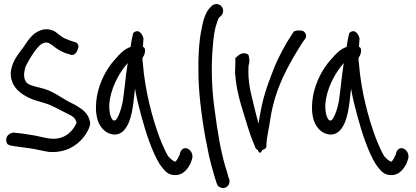

<svg xmlns="http://www.w3.org/2000/svg" viewBox="-20 -716 2057 950"><path d="M426 -108C421 -147 396 -170 369 -186C359 -193 345 -201 330 -208C287 -229 249 -261 200 -276L162 -286C144 -290 121 -298 113 -305C103 -320 99 -326 99 -351C100 -359 102 -370 105 -382C108 -391 120 -414 139 -444C158 -473 174 -490 182 -496C197 -506 208 -508 222 -503L242 -490C260 -474 282 -462 304 -453L325 -447C346 -436 361 -456 366 -476C371 -486 369 -505 346 -509L325 -516C313 -521 301 -525 293 -530C277 -539 264 -553 245 -564H244C212 -578 184 -571 157 -554C139 -543 119 -519 97 -484C70 -449 52 -423 45 -404C38 -386 34 -369 33 -354C33 -293 72 -259 110 -239C147 -217 190 -212 226 -197C260 -182 297 -161 334 -143C349 -133 353 -127 359 -109C342 -69 309 -38 266 -31C224 -24 184 -41 142 -47C119 -50 93 -56 64 -58L46 -60C44 -60 29 -56 24 -51C7 -38 8 -16 17 -3C22 1 29 4 38 5L55 8C82 11 110 16 135 19C163 23 195 32 225 36H226C300 40 357 10 395 -39C407 -55 424 -81 426 -104Z M687 -485C688 -498 689 -514 690 -526C686 -542 672 -569 651 -560C644 -558 640 -554 638 -549C635 -536 629 -508 626 -484C593 -472 574 -451 549 -422C509 -379 473 -312 460 -242C449 -177 453 -113 491 -75C520 -46 566 -39 595 -73C635 -119 639 -202 648 -278C655 -234 667 -187 679 -143C701 -61 733 37 770 96C788 122 803 140 824 147C881 163 909 119 922 94L930 72C945 25 880 -12 869 49L860 68C857 73 849 85 846 84L845 83H844C840 82 827 74 812 57C799 35 785 4 770 -34C732 -136 697 -270 687 -402C685 -413 685 -421 685 -430C692 -437 709 -475 687 -485ZM612 -404C602 -344 597 -277 588 -218C582 -178 560 -118 547 -120C546 -120 543 -120 539 -121C521 -140 516 -188 525 -231C538 -300 577 -365 612 -404Z M1068 210C1096 225 1121 199 1115 173V172L1110 160C1108 151 1103 132 1094 105C1072 30 1056 -65 1043 -166C1028 -267 1024 -377 1032 -475C1037 -539 1041 -570 1056 -612C1060 -624 1063 -629 1064 -629L1065 -630L1075 -639C1081 -645 1084 -654 1084 -663C1084 -682 1068 -696 1051 -696C1042 -696 1033 -692 1028 -687L1019 -678C996 -655 985 -613 978 -576C964 -512 960 -428 962 -339C964 -233 985 -86 1004 4C1017 78 1034 132 1050 185C1057 207 1061 207 1068 210Z M1298 4C1300 -44 1311 -78 1318 -130C1341 -279 1406 -395 1478 -508L1488 -521C1501 -536 1493 -554 1481 -562C1469 -566 1447 -568 1434 -560L1425 -547C1392 -497 1357 -433 1334 -374C1316 -328 1295 -273 1282 -222C1273 -186 1265 -142 1259 -104C1255 -119 1250 -139 1245 -158C1230 -223 1209 -286 1209 -360C1209 -372 1209 -383 1210 -393C1218 -413 1212 -432 1210 -443C1206 -450 1193 -454 1180 -452C1163 -448 1151 -434 1148 -432L1143 -427L1144 -429C1146 -410 1143 -384 1143 -359V-357C1147 -297 1158 -247 1173 -196C1194 -130 1213 -55 1239 2C1241 6 1242 20 1256 27C1263 47 1271 41 1278 26C1288 23 1300 17 1298 6Z M1756 -485C1757 -498 1758 -514 1759 -526C1755 -542 1741 -569 1720 -560C1713 -558 1709 -554 1707 -549C1704 -536 1698 -508 1695 -484C1662 -472 1643 -451 1618 -422C1578 -379 1542 -312 1529 -242C1518 -177 1522 -113 1560 -75C1589 -46 1635 -39 1664 -73C1704 -119 1708 -202 1717 -278C1724 -234 1736 -187 1748 -143C1770 -61 1802 37 1839 96C1857 122 1872 140 1893 147C1950 163 1978 119 1991 94L1999 72C2014 25 1949 -12 1938 49L1929 68C1926 73 1918 85 1915 84L1914 83H1913C1909 82 1896 74 1881 57C1868 35 1854 4 1839 -34C1801 -136 1766 -270 1756 -402C1754 -413 1754 -421 1754 -430C1761 -437 1778 -475 1756 -485ZM1681 -404C1671 -344 1666 -277 1657 -218C1651 -178 1629 -118 1616 -120C1615 -120 1612 -120 1608 -121C1590 -140 1585 -188 1594 -231C1607 -300 1646 -365 1681 -404Z"/></svg>

Font: Stray Cat
Style: ExBdCn
Weight: 800
Version: Version 1.0